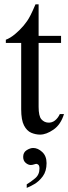

<svg xmlns="http://www.w3.org/2000/svg" viewBox="-20 -615 319 898"><path d="M259.8 -81.5H279.3Q264.2 -32.2 230.2 -8.8Q196.3 14.6 167.5 14.6Q146.5 14.6 126 5.9Q105.5 -2.9 92.3 -28.3Q79.1 -53.7 79.1 -104V-414.1H7.3V-429.2Q27.3 -436.5 49.6 -454.8Q71.8 -473.1 90.8 -495.6Q99.6 -506.3 106.9 -516.8Q114.3 -527.3 123.3 -544.9Q132.3 -562.5 146 -594.7H160.6V-447.3H265.6V-414.1H160.6V-115.7Q160.6 -71.8 173.6 -57.1Q186.5 -42.5 205.1 -41.5Q223.1 -40.5 237.1 -51.5Q251 -62.5 259.8 -81.5ZM197.8 147.9Q197.8 185.5 180.2 209.5Q162.6 233.4 140.6 246.1Q118.7 258.8 105 263.7V247.1Q123.5 236.3 144 219.2Q164.6 202.1 164.6 173.3Q164.6 159.7 159.2 155.5Q153.8 151.4 150.9 151.4Q146.5 151.4 138.7 154.1Q130.9 156.7 124 156.7Q111.8 156.7 100.1 146.7Q88.4 136.7 88.4 118.7Q88.4 97.7 104.7 87.4Q121.1 77.1 135.3 77.1Q157.2 77.1 177.5 95.9Q197.8 114.7 197.8 147.9Z"/></svg>

Font: BabelStone Roman
Style: Regular
Weight: 400
Designer: Walt Agee, Victor Gaultney, Peter Martin, Debbi Hosken, Becca Hirsbrunner (SIL); Andrew West (BabelStone)
Foundry: BabelStone
Version: Version 16.000